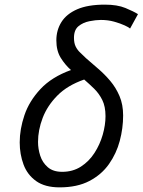

<svg xmlns="http://www.w3.org/2000/svg" viewBox="-20 -796 615 828"><path d="M237 12Q174 12 136 -15Q98 -42 81.5 -86.5Q65 -131 65 -182Q65 -239 85.5 -299.5Q106 -360 154.5 -412Q203 -464 286 -494Q261 -516 242 -546.5Q223 -577 223 -622Q223 -666 245 -701Q267 -736 313 -756Q359 -776 432 -776Q486 -776 521 -761.5Q556 -747 575 -735L541 -673Q536 -678 517.5 -686.5Q499 -695 472.5 -702.5Q446 -710 415 -710Q393 -710 365.5 -704.5Q338 -699 318.5 -683Q299 -667 299 -633Q299 -610 306.5 -595Q314 -580 326 -569Q338 -558 351 -545Q376 -523 403.5 -499.5Q431 -476 455.5 -447Q480 -418 495.5 -381.5Q511 -345 511 -298Q511 -243 496.5 -188.5Q482 -134 450 -88.5Q418 -43 365.5 -15.5Q313 12 237 12ZM248 -55Q294 -55 329 -77.5Q364 -100 387.5 -136.5Q411 -173 423 -215Q435 -257 435 -295Q435 -337 421 -365Q407 -393 386 -413.5Q365 -434 343 -453Q271 -428 227.5 -384Q184 -340 164 -287.5Q144 -235 144 -184Q144 -154 153.5 -124.5Q163 -95 186 -75Q209 -55 248 -55Z"/></svg>

Font: Ubuntu Sans Mono
Style: Italic
Weight: 400
Italic angle: -13.5°
Monospace: yes
Designer: Dalton Maag Ltd
Foundry: Dalton Maag Ltd
Version: Version 1.006